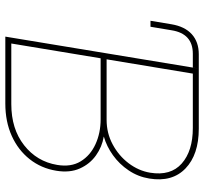

<svg xmlns="http://www.w3.org/2000/svg" viewBox="-43 -725 768 722"><g transform="rotate(90 341.0 -364.0)"><path d="M58.1 -545.9 71.3 -625Q79.6 -674.8 108.6 -701.2Q137.7 -727.5 184.1 -727.5H463.9Q561.5 -727.5 613.5 -677.5Q665.5 -627.4 651.4 -541.5Q644.5 -499 620.8 -463.9Q597.2 -428.7 563.7 -404.8Q530.3 -380.9 494.1 -370.6V-370.1Q532.2 -363.8 564.5 -340.8Q596.7 -317.9 613.5 -280.3Q630.4 -242.7 622.1 -191.9Q612.8 -134.8 578.6 -91.6Q544.4 -48.3 491 -24.2Q437.5 0 369.1 0H117.7L237.8 -727.5L233.9 -705.1H182.1Q106.4 -705.1 93.8 -625L80.6 -545.9ZM143.6 -22.5H371.6Q464.8 -22.5 526.1 -70.6Q587.4 -118.7 600.1 -194.8Q608.9 -247.1 586.7 -283.4Q564.5 -319.8 522.2 -339.1Q480 -358.4 428.7 -358.4H199.2ZM203.1 -380.9H430.7Q480.5 -380.9 522.9 -403.6Q565.4 -426.3 593.8 -463.6Q622.1 -501 629.4 -544.4Q642.1 -621.6 595 -663.3Q547.9 -705.1 461.4 -705.1H256.8Z"/></g></svg>

Font: Inter Display Thin
Style: Italic
Weight: 100
Italic angle: -9.39999°
Designer: Rasmus Andersson
Foundry: rsms
Version: Version 4.000;git-a52131595